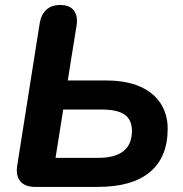

<svg xmlns="http://www.w3.org/2000/svg" viewBox="-20 -733 718 753"><path d="M47.3 -82.4 135.7 -641.8Q141.3 -675.9 161.6 -694.7Q182 -713.4 216.1 -713.4Q252.6 -713.4 269.4 -692.3Q286.1 -671.3 280.3 -633L245.7 -417.3H396.9Q475.7 -417.3 529.5 -393.3Q583.4 -369.3 610.5 -326.6Q637.6 -283.9 637.6 -228.3Q637.6 -116.8 568.3 -58.4Q498.9 0 363.1 0H117.5Q78 0 59.8 -21.9Q41.5 -43.7 47.3 -82.4ZM497.4 -219.8Q497.4 -263.4 468.9 -283.4Q440.3 -303.5 377.2 -303.5H227.9L197.8 -113.9H364.9Q497.4 -113.9 497.4 -219.8Z"/></svg>

Font: SN Pro Thin
Style: Italic
Weight: 200
Italic angle: -9°
Designer: Tobias Whetton
Foundry: Supernotes
Version: Version 1.003;Glyphs 3.3 (3324)